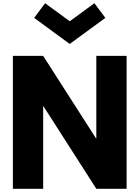

<svg xmlns="http://www.w3.org/2000/svg" viewBox="-20 -1172 866 1192"><path d="M260 -1152 413 -1040 566 -1152 634 -1061 413 -899 192 -1061ZM248 -512V0H60V-825H248L576 -313H578V-825H766V0H578L250 -512Z"/></svg>

Font: Hussar
Style: BoldWeb
Weight: 700
Foundry: Cannot Into Space Fonts
Version: Version 2.00